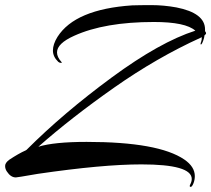

<svg xmlns="http://www.w3.org/2000/svg" viewBox="-29 -677 826 751"><path d="M721 23Q721 -34 524 -34Q372 -34 119 3Q71 11 54 14Q37 17 33 17Q13 17 -2 -6Q-9 -16 -9 -28Q-9 -40 7 -52Q43 -76 72 -89L75 -91Q219 -235 408 -374Q597 -513 735 -557Q697 -591 573 -591Q380 -591 261 -537Q194 -507 194 -472Q194 -454 211 -435Q215 -431 209.5 -431Q204 -431 199 -435Q178 -455 178 -479.5Q178 -504 196 -533Q265 -641 488 -656Q517 -657 564 -657Q611 -657 661 -648Q773 -626 773 -562Q773 -558 773 -555Q777 -551 777 -547Q777 -543 771 -539Q770 -529 765.5 -517Q761 -505 758.5 -503.5Q756 -502 755.5 -504.5Q755 -507 758 -514.5Q761 -522 760 -532L757 -530Q585 -452 417 -334Q249 -216 121 -103Q182 -122 310 -122Q591 -122 692 -53Q733 -25 733 12Q733 27 727.5 40.5Q722 54 717 54Q710 54 715.5 43.5Q721 33 721 23Z"/></svg>

Font: Arizonia
Style: Regular
Weight: 400
Designer: Robert E. Leuschke
Foundry: Robert E. Leuschke
Version: Version 1.003